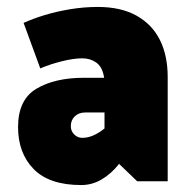

<svg xmlns="http://www.w3.org/2000/svg" viewBox="-20 -522 549 553"><path d="M184 -159Q184 -176 195.5 -187Q207 -198 225 -198H281V-152Q265 -139 249 -132Q233 -125 217 -125Q208 -125 200.5 -129.5Q193 -134 188.5 -141.5Q184 -149 184 -159ZM96 -325Q124 -337 158 -345.5Q192 -354 217 -354Q240 -354 257 -342Q274 -330 279 -303L280 -298H222Q138 -298 85 -266.5Q32 -235 32 -156Q32 -81 77 -35Q122 11 214 11Q245 11 272.5 -5Q300 -21 323 -50L375 0H463V-300Q463 -362 440.5 -407Q418 -452 373 -477Q328 -502 262 -502Q222 -502 182.5 -495.5Q143 -489 108.5 -478.5Q74 -468 48 -456Z"/></svg>

Font: Catamaran Black
Style: Regular
Weight: 900
Designer: Pria Ravichandran
Version: Version 2.000